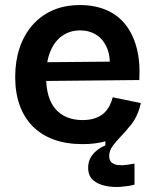

<svg xmlns="http://www.w3.org/2000/svg" viewBox="-20 -556 612 758"><path d="M511 173Q489 179 458 181.5Q427 184 397 178Q367 172 347.5 155Q328 138 328 106Q328 85 337 68Q346 51 361.5 38.5Q377 26 396 18V-49L476 -81L493 -59Q478 -39 459 -19.5Q440 0 425.5 19.5Q411 39 411 60Q411 78 422 86.5Q433 95 449 96Q465 97 482 94.5Q499 92 511 90ZM306 13Q242 13 192.5 -5Q143 -23 109 -57.5Q75 -92 57.5 -141Q40 -190 40 -252Q40 -314 57 -365.5Q74 -417 107 -455.5Q140 -494 187.5 -515Q235 -536 296 -536Q353 -536 398.5 -517Q444 -498 474.5 -460Q505 -422 519.5 -367Q534 -312 530 -240L122 -236V-310L455 -313L412 -272Q418 -328 403.5 -364Q389 -400 361 -418Q333 -436 297 -436Q256 -436 225.5 -414.5Q195 -393 178.5 -352.5Q162 -312 162 -254Q162 -167 200 -124.5Q238 -82 306 -82Q335 -82 356 -89.5Q377 -97 390.5 -109.5Q404 -122 412.5 -138.5Q421 -155 425 -172L536 -149Q528 -112 510.5 -82.5Q493 -53 464.5 -31.5Q436 -10 397 1.5Q358 13 306 13Z"/></svg>

Font: Bricolage Grotesque 20pt SemiBold
Style: Regular
Weight: 600
Version: Version 1.001;gftools[0.9.33.dev8+g029e19f]